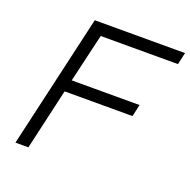

<svg xmlns="http://www.w3.org/2000/svg" viewBox="-123 -811 924 932"><g transform="rotate(20 339.0 -345.0)"><path d="M52.7 0 211.4 -689.9H677.7L663.6 -627.9H264.6L206.1 -377.4H556.6L542.5 -315.4H191.9L119.6 0Z"/></g></svg>

Font: HK Grotesk Legacy
Style: Italic
Weight: 400
Italic angle: -13°
Designer: Alfredo Marco Pradil
Foundry: Hanken Design Co.
Version: Version 2.022;PS 002.022;hotconv 1.0.88;makeotf.lib2.5.64775